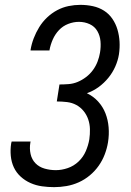

<svg xmlns="http://www.w3.org/2000/svg" viewBox="-20 -763 540 791"><path d="M203 8Q178 8 153 4.5Q128 1 105.5 -9Q83 -19 65 -35.5Q47 -52 37 -73.5Q27 -95 24.5 -120.5Q22 -146 26 -172L28 -180H106L105 -175Q101 -151 106 -128.5Q111 -106 126 -90.5Q141 -75 163.5 -68.5Q186 -62 210 -62Q234 -62 259 -70.5Q284 -79 303.5 -97.5Q323 -116 333.5 -140.5Q344 -165 348 -189Q351 -210 350.5 -231Q350 -252 343.5 -271Q337 -290 324.5 -305.5Q312 -321 294.5 -330.5Q277 -340 256 -342.5Q235 -345 214 -345L225 -415Q243 -415 262.5 -416.5Q282 -418 300 -425.5Q318 -433 334.5 -445.5Q351 -458 363 -474.5Q375 -491 382 -509.5Q389 -528 392 -546Q396 -570 394 -593Q392 -616 381 -635Q370 -654 349.5 -663.5Q329 -673 305 -673Q283 -673 261 -664.5Q239 -656 223 -639Q207 -622 197.5 -600.5Q188 -579 184 -557V-555H106V-558Q110 -582 119 -605.5Q128 -629 141.5 -651Q155 -673 174 -691Q193 -709 215.5 -721Q238 -733 262.5 -738Q287 -743 311 -743Q338 -743 363 -737.5Q388 -732 408.5 -719Q429 -706 443 -685.5Q457 -665 464 -641Q471 -617 472.5 -591.5Q474 -566 470 -539Q466 -514 455 -489Q444 -464 426.5 -442.5Q409 -421 386.5 -404.5Q364 -388 338 -379Q365 -366 384.5 -344.5Q404 -323 414.5 -296Q425 -269 427.5 -238.5Q430 -208 425 -177Q421 -152 411.5 -127Q402 -102 386.5 -80Q371 -58 350 -40.5Q329 -23 304.5 -12Q280 -1 254 3.5Q228 8 203 8Z"/></svg>

Font: Iosevka Oblique
Style: Regular
Weight: 400
Italic angle: -9°
Monospace: yes
Designer: Belleve Invis
Foundry: Belleve Invis
Version: Version 32.5.0; ttfautohint (v1.8.4)